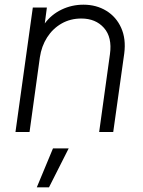

<svg xmlns="http://www.w3.org/2000/svg" viewBox="-20 -563 612 819"><path d="M46 0 120 -531H180L171 -463Q199 -501 242.5 -522Q286 -543 336 -543Q391 -543 433.5 -517Q476 -491 497 -444Q518 -397 510 -335L463 0H403L449 -332Q459 -404 423.5 -444Q388 -484 327 -484Q280 -484 242.5 -462.5Q205 -441 181 -403.5Q157 -366 150 -318L106 0ZM137 236 206 70H273L189 236Z"/></svg>

Font: Plus Jakarta Sans Light
Style: Italic
Weight: 300
Italic angle: -8°
Designer: Gumpita Rahayu
Foundry: Tokotype
Version: Version 2.071; ttfautohint (v1.8.4.7-5d5b);gftools[0.9.29]